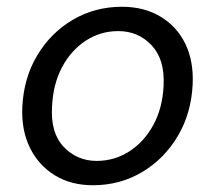

<svg xmlns="http://www.w3.org/2000/svg" viewBox="-20 -536 636 568"><path d="M255 12Q190 12 142 -17.5Q94 -47 68.5 -99Q43 -151 46 -219Q50 -305 90 -372Q130 -439 195.5 -477.5Q261 -516 341 -516Q406 -516 454.5 -487Q503 -458 528 -407Q553 -356 550 -287Q546 -201 506 -133.5Q466 -66 400.5 -27Q335 12 255 12ZM266 -60Q319 -60 363 -88.5Q407 -117 434 -167Q461 -217 464 -283Q468 -360 428.5 -402Q389 -444 330 -444Q277 -444 233.5 -415.5Q190 -387 163.5 -337Q137 -287 134 -221Q129 -143 168.5 -101.5Q208 -60 266 -60Z"/></svg>

Font: DM Sans Italic
Style: Regular
Weight: 400
Italic angle: -10°
Designer: Colophon Foundry, Jonny Pinhorn
Foundry: Colophon Foundry
Version: Version 4.004; ttfautohint (v1.8.4.7-5d5b)